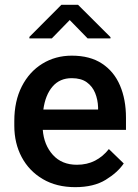

<svg xmlns="http://www.w3.org/2000/svg" viewBox="-20 -770 576 800"><path d="M293.5 9.8Q215.3 9.8 158.2 -23.9Q101.1 -57.6 70.3 -115.5Q39.6 -173.3 39.6 -246.1V-265.6Q39.6 -348.6 70.8 -409.9Q102.1 -471.2 156.5 -504.6Q210.9 -538.1 279.3 -538.1Q355 -538.1 405 -505.1Q455.1 -472.2 480 -413.8Q504.9 -355.5 504.9 -279.3V-229H158.2Q163.1 -166 200.2 -124.8Q237.3 -83.5 300.3 -83.5Q342.8 -83.5 376 -100.6Q409.2 -117.7 433.6 -148.9L495.6 -88.9Q470.2 -51.3 420.4 -20.8Q370.6 9.8 293.5 9.8ZM278.8 -444.3Q229 -444.3 199 -409.4Q168.9 -374.5 160.6 -313.5H388.7V-322.8Q387.7 -354.5 376.5 -382.3Q365.2 -410.2 341.6 -427.2Q317.9 -444.3 278.8 -444.3ZM305.2 -750 440.4 -615.2V-609.9H345.2L270.5 -686.5L195.8 -609.9H102.5V-616.2L235.8 -750Z"/></svg>

Font: Vazirmatn RD FD Medium
Style: Regular
Weight: 500
Designer: Saber Rastikerdar
Foundry: Saber Rastikerdar
Version: Version 33.003